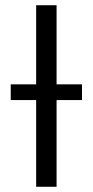

<svg xmlns="http://www.w3.org/2000/svg" viewBox="-20 -713 354 733"><path d="M118 0V-331H21V-391H118V-693H196V-391H293V-331H196V0Z"/></svg>

Font: Ubuntu Sans
Style: Regular
Weight: 400
Designer: Dalton Maag Ltd
Foundry: Dalton Maag Ltd
Version: Version 1.006; ttfautohint (v1.8.4.7-5d5b)